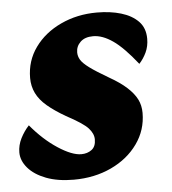

<svg xmlns="http://www.w3.org/2000/svg" viewBox="-41 -478 468 523"><g transform="rotate(-5 192.5 -216.0)"><path d="M140.6 7.8Q96.7 7.8 64.9 -4.4Q33.2 -16.6 16.1 -36.6Q-1 -56.6 -1 -79.1Q-1 -98.6 8.3 -117.2Q17.6 -135.7 31.2 -150.4Q65.4 -109.4 103.5 -84.5Q141.6 -59.6 167 -59.6Q183.6 -59.6 195.3 -68.4Q207 -77.1 207 -96.7Q207 -112.3 193.4 -127.4Q179.7 -142.6 133.8 -167Q103.5 -184.6 84 -201.2Q64.5 -217.8 55.2 -236.8Q45.9 -255.9 45.9 -278.3Q45.9 -325.2 72.3 -361.8Q98.6 -398.4 143.6 -419.4Q188.5 -440.4 242.2 -440.4Q279.3 -440.4 308.6 -431.6Q337.9 -422.9 355.5 -404.8Q373 -386.7 373 -357.4Q373 -336.9 365.2 -320.3Q357.4 -303.7 345.7 -291Q308.6 -337.9 280.3 -357.4Q252 -377 226.6 -377Q204.1 -377 191.9 -365.2Q179.7 -353.5 179.7 -336.9Q179.7 -326.2 185.5 -316.4Q191.4 -306.6 208.5 -293.9Q225.6 -281.2 260.7 -260.7Q290 -244.1 308.1 -227.5Q326.2 -210.9 334.5 -194.3Q342.8 -177.7 342.8 -157.2Q342.8 -110.4 315.9 -72.8Q289.1 -35.2 243.2 -13.7Q197.3 7.8 140.6 7.8Z"/></g></svg>

Font: Crimson Pro ExtraBold
Style: Italic
Weight: 800
Italic angle: -12°
Designer: Jacques Le Bailly
Foundry: Baron von Fonthausen
Version: Version 1.003